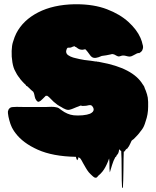

<svg xmlns="http://www.w3.org/2000/svg" viewBox="-20 -730 737 906"><path d="M643 -110Q636 -100 629 -92.5Q622 -85 617 -80L610 -73Q608 -72 605.5 -70Q603 -68 601 -66Q599 -62 597.5 -58.5Q596 -55 594 -51Q589 -39 581 -30Q580 -29 579.5 -27Q579 -25 578 -26Q577 -27 577 -29L571 -20Q570 -18 568 -16Q568 -16 567.5 -15.5Q567 -15 566 -15Q565 -15 565 -14.5Q565 -14 564 -14Q563 -3 563 20Q563 43 562.5 70Q562 97 561.5 120Q561 143 560 154Q560 155 558 156Q556 157 556 156Q555 145 554.5 121Q554 97 554 69.5Q554 42 553.5 18.5Q553 -5 552 -17Q550 -19 548 -20Q548 -20 546 -22Q546 -22 545.5 -22.5Q545 -23 545 -24Q544 -24 544 -24.5Q544 -25 543 -25L542 -24Q541 -21 541 -18Q541 -15 539 -10Q538 -6 535.5 -3Q533 0 530 4Q530 5 528 9Q526 11 525 11Q524 11 524 11.5Q524 12 524 12Q515 28 509 48L502 71Q501 74 499.5 79.5Q498 85 498 82Q496 66 496.5 50Q497 34 495 18Q495 19 494.5 19Q494 19 494 20Q492 27 489 33.5Q486 40 483 47Q478 58 471 69Q464 80 455 89Q454 90 451.5 92.5Q449 95 446 97Q442 101 438.5 105.5Q435 110 427 108Q421 105 416 100Q412 97 407.5 92Q403 87 399 83Q391 73 384.5 61.5Q378 50 371 38Q369 34 366 28.5Q363 23 360 19L357 16Q357 15 355 15Q355 15 351 12Q349 13 349 16.5Q349 20 347 22Q345 26 344 26Q343 25 342.5 23Q342 21 341 20L338 10H337Q229 8 158.5 -23.5Q88 -55 53 -102Q46 -111 41 -120Q36 -128 33 -136L29 -146Q26 -154 24 -162.5Q22 -171 20 -179Q19 -187 17.5 -195.5Q16 -204 20 -212Q20 -213 20.5 -213.5Q21 -214 21 -214Q23 -218 29 -222Q33 -224 37 -224.5Q41 -225 44 -225Q58 -226 72 -225.5Q86 -225 99 -225H194Q199 -225 207.5 -225.5Q216 -226 223 -226Q229 -226 234.5 -225.5Q240 -225 244 -224Q252 -223 257.5 -219.5Q263 -216 269 -211L284 -201Q291 -197 298 -194Q305 -191 312 -189Q325 -185 347 -185Q359 -185 370 -186Q381 -187 390 -189L400 -192Q402 -193 403.5 -193Q405 -193 406 -194Q422 -202 422 -213V-214Q422 -220 417 -227L411 -233H410Q406 -235 399 -233.5Q392 -232 387 -231Q383 -231 378.5 -230.5Q374 -230 369 -230Q367 -230 365 -231Q363 -232 361 -232Q358 -231 355.5 -230Q353 -229 351 -228Q346 -226 340 -224Q334 -222 328 -219Q319 -215 309.5 -212.5Q300 -210 290 -214Q284 -216 279 -219Q274 -222 269 -225Q259 -230 250.5 -236Q242 -242 234 -249L211 -272L203 -278H196Q195 -277 193.5 -275.5Q192 -274 190 -272Q186 -268 181 -263Q176 -258 171 -254Q169 -253 165.5 -251Q162 -249 159 -250Q155 -252 152 -256Q149 -260 147 -264Q144 -272 142.5 -281Q141 -290 137 -297Q133 -300 128.5 -304Q124 -308 120 -312Q119 -313 118.5 -314Q118 -315 116 -316Q109 -323 108.5 -323Q108 -323 104 -325Q102 -327 102 -329Q93 -337 85 -346Q82 -350 78.5 -353.5Q75 -357 73 -361Q69 -365 66 -370Q63 -375 60 -379Q58 -383 56 -386.5Q54 -390 52 -394Q43 -409 38.5 -436Q34 -463 35 -489.5Q36 -516 41 -531Q43 -537 45 -543Q47 -549 49 -555Q51 -561 53 -564Q55 -570 57 -573Q89 -635 160 -671.5Q231 -708 332 -710H340Q423 -710 484.5 -686.5Q546 -663 586 -626.5Q626 -590 643 -551Q645 -545 647.5 -539Q650 -533 651 -527Q653 -521 654.5 -514Q656 -507 654 -500Q652 -491 646 -486Q642 -482 639 -481Q639 -481 637 -479Q636 -479 635 -480Q634 -479 633 -479.5Q632 -480 630 -479Q628 -479 625.5 -477.5Q623 -476 621 -475Q614 -472 607.5 -468Q601 -464 593 -463Q585 -463 577 -465.5Q569 -468 561 -468Q555 -468 549 -465.5Q543 -463 537 -464Q533 -465 529 -467.5Q525 -470 521 -472Q518 -473 515 -474Q512 -475 509 -475L501 -473Q491 -471 481 -469Q471 -467 460 -466Q456 -465 452.5 -463Q449 -461 445 -460Q439 -458 432.5 -457Q426 -456 419 -458Q410 -462 404.5 -470.5Q399 -479 393 -486Q391 -489 388 -492Q385 -495 382 -498Q381 -497 379 -497Q362 -492 348 -501Q345 -503 342 -505.5Q339 -508 335 -509Q335 -510 331 -512Q327 -511 323 -509.5Q319 -508 315 -506Q314 -506 312.5 -505.5Q311 -505 309 -505H303Q299 -505 298.5 -504Q298 -503 296 -501Q296 -500 295.5 -500Q295 -500 295 -499Q293 -495 293 -493Q292 -491 292 -487Q292 -473 308 -466Q310 -464 316 -462Q325 -458 335 -456Q354 -451 378 -447L403 -444Q405 -444 407.5 -443.5Q410 -443 411 -443L430 -440H436Q437 -439 438 -439Q441 -439 444.5 -438.5Q448 -438 452 -437Q608 -409 654 -331Q655 -331 655 -330.5Q655 -330 655 -330Q661 -323 664 -311Q665 -309 666 -306.5Q667 -304 668 -302L674 -284Q674 -283 674.5 -281.5Q675 -280 675 -279Q678 -270 678 -261Q679 -255 679 -249.5Q679 -244 679 -239V-226Q679 -190 667 -157Q660 -132 650 -119Z"/></svg>

Font: Rubik Wet Paint
Style: Regular
Weight: 400
Designer: Hubert and Fischer, NaN
Foundry: Hubert and Fischer, NaN
Version: Version 2.200